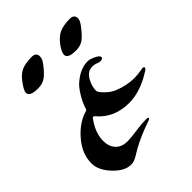

<svg xmlns="http://www.w3.org/2000/svg" viewBox="-211 -859 977 977"><g transform="rotate(-45 278.0 -370.0)"><path d="M370 -606Q311 -606 311 -634Q311 -652 334 -684Q359 -718 387.5 -730.5Q416 -743 461 -743Q493 -743 493 -715Q493 -699 474 -675Q448 -640 426 -623Q404 -606 370 -606ZM97 -606Q37 -606 37 -634Q37 -650 62 -684Q87 -719 114.5 -731Q142 -743 187 -743Q219 -743 219 -715Q219 -696 202 -675Q177 -641 154 -623.5Q131 -606 97 -606ZM157 3Q112 3 65.5 -46Q19 -95 19 -145Q19 -213 71 -273.5Q123 -334 185 -352Q194 -354 196 -363Q206 -396 227 -430Q248 -464 263 -477Q317 -526 373 -526Q389 -526 413.5 -514Q438 -502 438 -491Q438 -480 419 -480Q411 -480 401 -484Q388 -490 370 -490Q337 -490 317 -456.5Q297 -423 297 -389Q297 -378 321.5 -354Q346 -330 370 -320Q426 -297 480 -297Q505 -297 539 -303Q556 -306 556 -298Q556 -291 545 -284Q455 -226 373 -226Q265 -226 202 -301Q194 -312 186 -301Q142 -241 142 -183Q142 -143 164.5 -118.5Q187 -94 229 -94Q253 -94 298 -100.5Q343 -107 373 -107Q390 -107 389.5 -101.5Q389 -96 373 -91Q299 -66 239 -33Q232 -29 220.5 -22Q209 -15 203 -11.5Q197 -8 188.5 -4Q180 0 172.5 1.5Q165 3 157 3Z"/></g></svg>

Font: Joscelyn
Style: Regular
Weight: 400
Designer: Peter S. Baker
Version: Version 1.012